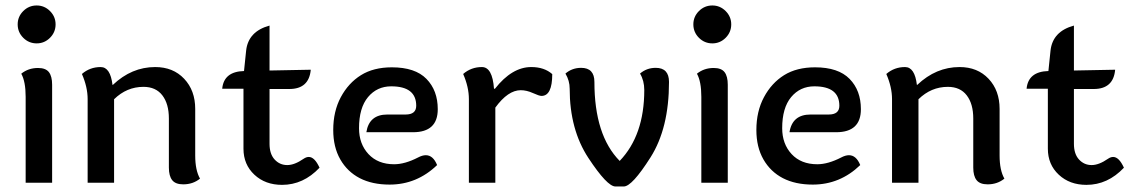

<svg xmlns="http://www.w3.org/2000/svg" viewBox="-20 -671 4153 705"><path d="M114.7 -511.7Q85.9 -511.7 65.4 -532.2Q44.9 -552.7 44.9 -581.5Q44.9 -609.9 65.4 -630.4Q85.9 -650.9 114.7 -650.9Q143.1 -650.9 163.6 -630.4Q184.1 -609.9 184.1 -581.5Q184.1 -552.7 163.6 -532.2Q143.1 -511.7 114.7 -511.7ZM171.4 0H74.2V-315.4Q74.2 -371.6 58.1 -400.4Q84 -421.4 119.6 -421.4Q147.9 -421.4 159.7 -406Q171.4 -390.6 171.4 -359.9Z M652.8 5.9Q624.5 5.9 612.3 -9.5Q600.1 -24.9 600.1 -55.7V-235.8Q600.1 -289.6 576.2 -320.8Q552.2 -352.1 506.8 -352.1Q445.3 -352.1 398.9 -306.6V0H301.8V-307.1Q301.8 -351.1 280.8 -399.4Q310.1 -424.8 349.6 -424.8Q385.3 -424.8 393.1 -359.4H394.5Q463.4 -424.8 549.8 -424.8Q615.7 -424.8 656.2 -381.8Q696.8 -338.9 696.8 -271V-100.1Q696.8 -45.9 714.4 -15.1Q688.5 5.9 652.8 5.9Z M1015.6 7.8Q954.1 7.8 914.1 -29.5Q874 -66.9 874 -125V-345.2H795.9Q801.8 -408.2 876 -410.2L883.8 -485.4Q891.6 -555.7 969.7 -577.1V-412.1L1121.1 -415Q1114.7 -344.2 1042.5 -344.2H969.7V-143.1Q969.7 -105.5 988.5 -85.2Q1007.3 -64.9 1034.7 -64.9Q1061.5 -64.9 1094.7 -87.9Q1104.5 -94.7 1113.8 -94.7Q1135.3 -94.7 1153.3 -55.2Q1093.8 7.8 1015.6 7.8Z M1410.6 6.8Q1346.7 6.8 1301 -16.8Q1255.4 -40.5 1229.5 -85.7Q1203.6 -130.9 1203.6 -193.8Q1203.6 -262.2 1231.4 -314.2Q1259.3 -366.2 1305.4 -395Q1351.6 -423.8 1418.9 -423.8Q1504.4 -423.8 1545.9 -381.3Q1587.4 -338.9 1587.4 -270Q1587.4 -185.5 1496.6 -185.5H1325.2Q1335.4 -250.5 1402.3 -250.5H1469.2Q1508.3 -250.5 1508.3 -282.7Q1508.3 -354 1416.5 -354Q1364.3 -354 1331.3 -314.5Q1298.3 -274.9 1298.3 -200.2Q1298.3 -142.6 1333 -105.2Q1367.7 -67.9 1427.2 -67.9Q1466.8 -67.9 1515.1 -92.8Q1530.8 -101.1 1543.5 -101.1Q1570.3 -101.1 1585 -64.9Q1510.7 6.8 1410.6 6.8Z M1798.8 0H1701.7V-307.1Q1701.7 -351.1 1680.7 -399.4Q1710 -424.8 1749.5 -424.8Q1788.1 -424.8 1793.9 -345.2H1797.4Q1859.9 -424.8 1930.7 -424.8Q1978.5 -424.8 2007.8 -398.9Q2007.8 -318.8 1968.3 -318.8Q1960 -318.8 1936.8 -329.3Q1913.6 -339.8 1892.1 -339.8Q1845.2 -339.8 1798.8 -275.9Z M2270.5 13.7H2239.7Q2209.5 13.7 2140.6 -90.8Q2071.8 -195.3 2071.8 -345.2Q2071.8 -375 2056.2 -400.9Q2080.6 -421.9 2113.8 -421.9Q2162.6 -421.9 2162.6 -370.1Q2162.6 -174.3 2255.4 -80.1Q2345.7 -174.3 2345.7 -340.3Q2345.7 -375 2330.1 -400.9Q2354.5 -421.9 2387.7 -421.9Q2436.5 -421.9 2436.5 -370.1Q2436.5 -200.2 2368.7 -93.3Q2300.8 13.7 2270.5 13.7Z M2595.7 -511.7Q2566.9 -511.7 2546.4 -532.2Q2525.9 -552.7 2525.9 -581.5Q2525.9 -609.9 2546.4 -630.4Q2566.9 -650.9 2595.7 -650.9Q2624 -650.9 2644.5 -630.4Q2665 -609.9 2665 -581.5Q2665 -552.7 2644.5 -532.2Q2624 -511.7 2595.7 -511.7ZM2652.3 0H2555.2V-315.4Q2555.2 -371.6 2539.1 -400.4Q2564.9 -421.4 2600.6 -421.4Q2628.9 -421.4 2640.6 -406Q2652.3 -390.6 2652.3 -359.9Z M2964.4 6.8Q2900.4 6.8 2854.7 -16.8Q2809.1 -40.5 2783.2 -85.7Q2757.3 -130.9 2757.3 -193.8Q2757.3 -262.2 2785.2 -314.2Q2813 -366.2 2859.1 -395Q2905.3 -423.8 2972.7 -423.8Q3058.1 -423.8 3099.6 -381.3Q3141.1 -338.9 3141.1 -270Q3141.1 -185.5 3050.3 -185.5H2878.9Q2889.2 -250.5 2956.1 -250.5H3022.9Q3062 -250.5 3062 -282.7Q3062 -354 2970.2 -354Q2918 -354 2885 -314.5Q2852.1 -274.9 2852.1 -200.2Q2852.1 -142.6 2886.7 -105.2Q2921.4 -67.9 2981 -67.9Q3020.5 -67.9 3068.8 -92.8Q3084.5 -101.1 3097.2 -101.1Q3124 -101.1 3138.7 -64.9Q3064.5 6.8 2964.4 6.8Z M3606.4 5.9Q3578.1 5.9 3565.9 -9.5Q3553.7 -24.9 3553.7 -55.7V-235.8Q3553.7 -289.6 3529.8 -320.8Q3505.9 -352.1 3460.4 -352.1Q3398.9 -352.1 3352.5 -306.6V0H3255.4V-307.1Q3255.4 -351.1 3234.4 -399.4Q3263.7 -424.8 3303.2 -424.8Q3338.9 -424.8 3346.7 -359.4H3348.1Q3417 -424.8 3503.4 -424.8Q3569.3 -424.8 3609.9 -381.8Q3650.4 -338.9 3650.4 -271V-100.1Q3650.4 -45.9 3668 -15.1Q3642.1 5.9 3606.4 5.9Z M3969.2 7.8Q3907.7 7.8 3867.7 -29.5Q3827.6 -66.9 3827.6 -125V-345.2H3749.5Q3755.4 -408.2 3829.6 -410.2L3837.4 -485.4Q3845.2 -555.7 3923.3 -577.1V-412.1L4074.7 -415Q4068.4 -344.2 3996.1 -344.2H3923.3V-143.1Q3923.3 -105.5 3942.1 -85.2Q3960.9 -64.9 3988.3 -64.9Q4015.1 -64.9 4048.3 -87.9Q4058.1 -94.7 4067.4 -94.7Q4088.9 -94.7 4106.9 -55.2Q4047.4 7.8 3969.2 7.8Z"/></svg>

Font: Bainsley
Style: Regular
Weight: 400
Designer: Paul James MIller
Foundry: High-Logic / Made with FontCreator
Version: Version 1.411;March 28, 2021;FontCreator 13.0.0.2683 64-bit